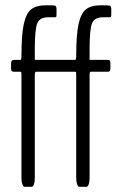

<svg xmlns="http://www.w3.org/2000/svg" viewBox="-20 -723 464 743"><path d="M287.6 0Q282.2 0 278.6 -9.8Q274.9 -19.5 274.9 -35.2V-433.1Q274.9 -440.9 274.4 -443.1Q273.9 -445.3 271 -445.3H119.1Q114.7 -445.3 114.7 -433.1V-35.2Q114.7 -19.5 111.3 -9.8Q107.9 0 102.5 0H75.7Q70.3 0 66.7 -9.8Q63 -19.5 63 -35.2V-433.1Q63 -440.9 62.5 -443.1Q62 -445.3 59.1 -445.3H34.7Q28.3 -445.3 25.6 -448Q22.9 -450.7 22.9 -459V-477.1Q22.9 -485.4 25.9 -488.3Q28.8 -491.2 34.7 -491.2H59.1Q63 -491.2 63 -505.9Q63 -587.9 72 -629.6Q81.1 -671.4 100.8 -687Q120.6 -702.6 159.2 -702.6Q185.1 -702.6 189 -701.7Q192.4 -701.2 193.6 -700.9Q194.8 -700.7 196.8 -697.5Q198.7 -694.3 198.7 -688V-673.8Q198.7 -661.1 198 -658.7Q197.3 -656.2 192.4 -656.2Q192.4 -656.2 166.5 -656.2Q133.8 -656.2 124.3 -632.8Q114.7 -609.4 114.7 -533.7V-494.1Q114.7 -491.2 116.2 -491.2H271Q274.9 -491.2 274.9 -505.9Q274.9 -587.9 283.9 -629.6Q293 -671.4 312.7 -687Q332.5 -702.6 371.1 -702.6Q397 -702.6 400.9 -701.7Q404.3 -701.2 405.5 -700.9Q406.7 -700.7 408.7 -697.5Q410.6 -694.3 410.6 -688V-673.8Q410.6 -661.1 409.9 -658.7Q409.2 -656.2 404.3 -656.2H378.4Q345.7 -656.2 336.2 -632.8Q326.7 -609.4 326.7 -533.7V-494.1Q326.7 -491.2 328.1 -491.2H396.5Q402.3 -491.2 404.8 -488.8Q407.2 -486.3 407.2 -478.5V-459Q407.2 -450.7 404.8 -448Q402.3 -445.3 396.5 -445.3H331.1Q326.7 -445.3 326.7 -433.1V-35.2Q326.7 -19.5 323.2 -9.8Q319.8 0 314.5 0Z"/></svg>

Font: BenchNine Light
Style: Regular
Weight: 300
Version: Version 1 ; ttfautohint (v0.92.18-e454-dirty) -l 8 -r 50 -G 